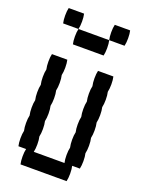

<svg xmlns="http://www.w3.org/2000/svg" viewBox="-150 -870 701 940"><g transform="rotate(20 200.0 -400.0)"><path d="M364 -440Q364 -417 360 -400Q364 -384 364 -360Q364 -337 360 -320Q364 -304 364 -280Q364 -257 360 -240Q364 -224 364 -200Q364 -177 360 -160Q364 -144 364 -120Q364 -97 360 -80H320Q324 -64 324 -40Q324 -17 320 0H80Q76 -17 76 -40Q76 -64 80 -80H40Q36 -97 36 -120Q36 -144 40 -160Q36 -177 36 -200Q36 -224 40 -240Q36 -257 36 -280Q36 -304 40 -320Q36 -337 36 -360Q36 -384 40 -400Q36 -417 36 -440Q36 -464 40 -480Q36 -497 36 -520Q36 -544 40 -560H120Q124 -544 124 -520Q124 -497 120 -480Q124 -464 124 -440Q124 -417 120 -400Q124 -384 124 -360Q124 -337 120 -320Q124 -304 124 -280Q124 -257 120 -240Q124 -224 124 -200Q124 -177 120 -160Q124 -144 124 -120Q124 -97 120 -80H280Q276 -97 276 -120Q276 -144 280 -160Q276 -177 276 -200Q276 -224 280 -240Q276 -257 276 -280Q276 -304 280 -320Q276 -337 276 -360Q276 -384 280 -400Q276 -417 276 -440Q276 -464 280 -480Q276 -497 276 -520Q276 -544 280 -560H360Q364 -544 364 -520Q364 -497 360 -480Q364 -464 364 -440ZM120 -800Q124 -784 124 -760Q124 -737 120 -720H40Q36 -737 36 -760Q36 -784 40 -800ZM360 -800Q364 -784 364 -760Q364 -737 360 -720H280Q276 -737 276 -760Q276 -784 280 -800ZM280 -720Q284 -704 284 -680Q284 -657 280 -640H120Q116 -657 116 -680Q116 -704 120 -720Z"/></g></svg>

Font: VT323
Style: Regular
Weight: 400
Monospace: yes
Designer: Peter Hull
Version: Version 2.000